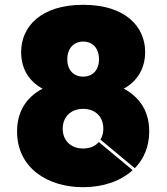

<svg xmlns="http://www.w3.org/2000/svg" viewBox="-20 -766 693 799"><path d="M391 -175C377 -158 355 -148 326 -148C272 -148 241 -184 241 -230C241 -281 276 -313 326 -313C377 -313 410 -280 410 -230C410 -213 406 -198 398 -185L541 -66C578 -104 601 -155 601 -219C601 -301 563 -361 495 -397C548 -426 584 -477 584 -550C584 -654 503 -746 326 -746C149 -746 68 -654 68 -550C68 -476 103 -427 157 -397C89 -361 51 -301 51 -219C51 -68 177 13 326 13C407 13 481 -11 532 -58ZM392 -519C392 -472 363 -447 326 -447C289 -447 260 -472 260 -519C260 -566 288 -593 326 -593C365 -593 392 -566 392 -519Z"/></svg>

Font: Poppins STUK1
Style: Regular
Weight: 400
Designer: Jonny Pinhorn (original), Sammy Jo Hughes (modified version)
Foundry: Type Mafia
Version: Version 1.002;hotconv 1.0.109;makeotfexe 2.5.65596